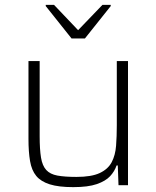

<svg xmlns="http://www.w3.org/2000/svg" viewBox="-20 -761 643 789"><path d="M281 8Q221 8 184.5 -3.5Q148 -15 129 -38Q110 -61 103.5 -99Q97 -137 97 -190V-510H143V-201Q143 -147 148.5 -113.5Q154 -80 170 -62.5Q186 -45 216 -39.5Q246 -34 294 -34Q356 -34 390 -50Q424 -66 439 -94.5Q454 -123 457 -162Q460 -201 460 -246V-510H506V0H467L464 -81H459Q451 -57 432.5 -37Q414 -17 378 -4.5Q342 8 281 8ZM274 -603 168 -736V-741H202L301 -637L401 -741H435V-736L329 -603Z"/></svg>

Font: Saira Thin ExtraLight
Style: Regular
Weight: 250
Version: Version 1.101